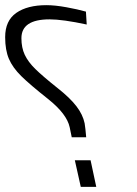

<svg xmlns="http://www.w3.org/2000/svg" viewBox="-59 -725 530 744"><path d="M219 -193 211 -232Q200 -283 129 -340Q57 -397 23.5 -430Q-10 -463 -24.5 -497Q-39 -531 -39 -581Q-39 -645 4 -675Q47 -705 121 -705Q154 -705 198 -697Q242 -689 274 -680L277 -630Q184 -650 133 -650Q24 -650 24 -577Q24 -540 37 -512.5Q50 -485 78 -457.5Q106 -430 165 -383Q212 -346 237 -313.5Q262 -281 269 -247Q272 -229 275 -193ZM254 -1 231 -104H292L314 -1Z"/></svg>

Font: Cairo Light
Style: Italic
Weight: 300
Italic angle: -13°
Designer: Mohamed Gaber, Accademia di Belle Arti di Urbino and others
Foundry: Kief Type Foundry, Accademia di Belle Arti di Urbino and others
Version: Version 3.011